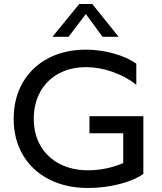

<svg xmlns="http://www.w3.org/2000/svg" viewBox="-20 -925 808 955"><path d="M693 -347V-60Q650 -29 574.5 -9.5Q499 10 418 10Q308 10 224 -33Q140 -76 94 -154Q48 -232 48 -334Q48 -436 93 -514Q138 -592 219.5 -635Q301 -678 408 -678Q477 -678 545.5 -659Q614 -640 658 -608V-503Q609 -543 541.5 -567Q474 -591 408 -591Q331 -591 272 -559Q213 -527 180.5 -468.5Q148 -410 148 -334Q148 -258 181.5 -200Q215 -142 276.5 -110Q338 -78 418 -78Q463 -78 509 -87.5Q555 -97 593 -114V-262H425V-347ZM570 -742H490L407 -855L321 -742H241L374 -905H439Z"/></svg>

Font: Madhuban
Style: Regular
Weight: 400
Designer: jaikishan Patel
Foundry: MagicType
Version: Version 1.000